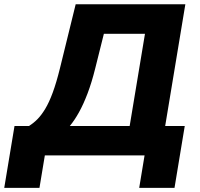

<svg xmlns="http://www.w3.org/2000/svg" viewBox="-60 -748 961 924"><path d="M-39.6 156.2 9.8 -141.6H79.1Q100.1 -154.3 119.4 -173.6Q138.7 -192.9 157.5 -223.9Q176.3 -254.9 193.8 -302.5Q211.4 -350.1 228.5 -419.4L304.2 -727.5H832L734.9 -141.6H829.1L779.8 156.2H609.9L635.7 0H155.8L129.9 156.2ZM275.9 -141.6H564L637.7 -585.4H439.9L398.4 -419.4Q381.3 -350.6 361.3 -298.1Q341.3 -245.6 319.8 -207Q298.3 -168.5 275.9 -141.6Z"/></svg>

Font: Inter 16pt ExtraBold
Style: Italic
Weight: 800
Italic angle: -9.3988°
Version: Version 4.001;git-66647c0bb